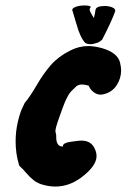

<svg xmlns="http://www.w3.org/2000/svg" viewBox="-20 -685 463 702"><path d="M311.5 -659.2Q311.5 -658.2 309.6 -655.3Q307.6 -652.3 307.6 -650.4Q307.6 -643.6 323.2 -619.1Q328.1 -638.7 329.1 -648.4Q331.1 -663.1 363.3 -663.1Q372.1 -663.1 380.9 -661.1Q389.6 -659.2 395.5 -655.3Q401.4 -651.4 401.4 -645.5Q401.4 -644.5 400.4 -641.6Q387.7 -606.4 353.5 -540Q350.6 -537.1 345.7 -533.7Q340.8 -530.3 334.5 -528.3Q328.1 -526.4 322.3 -524.9Q316.4 -523.4 311.5 -523.4Q293.9 -523.4 288.1 -532.2Q284.2 -537.1 281.2 -542Q278.3 -546.9 276.4 -550.8Q274.4 -554.7 272.9 -558.6Q271.5 -562.5 270 -565.9Q268.6 -569.3 267.1 -572.8Q265.6 -576.2 264.6 -580.1Q263.7 -584 262.7 -587.4Q261.7 -590.8 260.3 -594.7Q258.8 -598.6 257.8 -602.5Q251 -625 245.1 -645.5Q244.1 -646.5 244.1 -648.4Q244.1 -653.3 251 -657.2Q257.8 -661.1 267.6 -663.1Q277.3 -665 288.1 -665Q311.5 -665 311.5 -659.2ZM185.5 -188.5V-183.6Q185.5 -149.4 209 -149.4H210.9Q210.9 -150.4 210.4 -150.4Q210 -150.4 210 -151.4Q210 -164.1 249 -168Q250 -168 259.8 -169.4Q269.5 -170.9 277.3 -170.9Q313.5 -170.9 326.2 -141.6Q333 -127.9 333 -114.3Q333 -78.1 277.3 -36.1Q232.4 -2.9 182.6 -2.9Q162.1 -2.9 139.6 -8.8Q119.1 -13.7 104 -25.4Q88.9 -37.1 75.7 -52.7Q62.5 -68.4 56.6 -73.2Q49.8 -78.1 48.8 -85Q37.1 -124 37.1 -168Q37.1 -205.1 45.4 -240.2Q53.7 -275.4 62.5 -292L70.3 -308.6Q88.9 -330.1 113.8 -373Q138.7 -416 166 -447.3Q193.4 -478.5 236.3 -500Q268.6 -516.6 302.7 -516.6Q325.2 -516.6 353.5 -508.8Q410.2 -492.2 418.9 -456.1Q422.9 -438.5 422.9 -428.7Q422.9 -398.4 406.7 -373.5Q390.6 -348.6 360.4 -340.8Q352.5 -338.9 348.6 -338.9Q335 -338.9 323.7 -347.2Q312.5 -355.5 308.6 -363.3L303.7 -372.1Q289.1 -376 279.3 -376Q268.6 -376 259.8 -370.1Q248 -359.4 240.2 -351.1Q232.4 -342.8 226.6 -331.1Q220.7 -319.3 217.8 -313Q214.8 -306.6 208 -287.6Q201.2 -268.6 197.3 -257.8Q182.6 -216.8 182.6 -206.1Q182.6 -203.1 184.1 -198.2Q185.5 -193.4 185.5 -188.5Z"/></svg>

Font: Essays1743
Style: BoldItalic
Weight: 700
Italic angle: -10°
Designer: Based on the typeface in a 1743 English translation of the essays of Montaigne.  PostScript/TrueType font designed by Jo
Version: Version 002.100